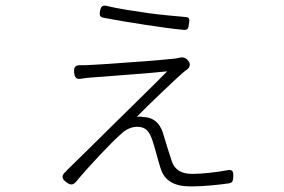

<svg xmlns="http://www.w3.org/2000/svg" viewBox="-20 -637 1020 689"><path d="M511 -590C457 -598 402 -606 362 -616C347 -619 342 -613 339 -598C336 -583 338 -575 353 -573C394 -565 448 -556 501 -548C553 -540 603 -533 638 -530C653 -528 656 -535 658 -550C660 -567 662 -575 645 -576C613 -579 563 -583 511 -590ZM455 -414C392 -409 330 -405 306 -404C294 -403 282 -403 271 -403C251 -404 244 -397 246 -377C248 -357 255 -351 274 -355C285 -357 297 -358 310 -359C359 -363 528 -375 580 -381C537 -337 468 -270 400 -203C332 -135 264 -69 221 -27C220 -25 218 -24 217 -22C200 -8 200 4 218 17C233 28 242 28 254 14C299 -41 384 -130 412 -154C430 -172 451 -182 472 -182C506 -182 517 -162 527 -133C534 -114 547 -62 555 -37C569 13 606 32 666 32C711 32 767 26 801 21C815 19 816 12 817 -2C818 -22 815 -30 795 -26C758 -19 706 -13 671 -13C633 -13 608 -26 597 -57C590 -79 575 -124 568 -149C559 -186 538 -216 494 -217C486 -219 477 -219 471 -218C512 -260 621 -364 641 -380C644 -382 648 -385 652 -388C664 -398 664 -411 653 -422C646 -430 635 -433 625 -430C621 -429 615 -428 610 -427C582 -424 518 -418 455 -414Z"/></svg>

Font: GenSenRounded2 TW L
Style: Regular
Weight: 300
Version: Version 2.100;PS 2.1;hotconv 16.6.51;makeotf.lib2.5.65220 DE